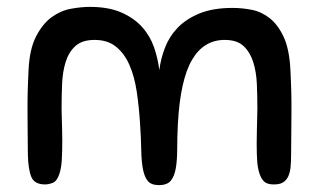

<svg xmlns="http://www.w3.org/2000/svg" viewBox="-20 -537 923 558"><path d="M735 -30Q729 -47 727.5 -68Q726 -89 726 -120Q726 -142 726.5 -154.5Q727 -167 727 -176.5Q727 -186 727.5 -195.5Q728 -205 728 -222Q728 -257 726.5 -292.5Q725 -328 716 -356.5Q707 -385 688 -403Q669 -421 633 -421Q572 -421 538 -363Q504 -305 497 -178Q495 -138 495 -105Q495 -72 491 -48.5Q487 -25 476.5 -12Q466 1 442 1Q420 1 410 -10.5Q400 -22 395.5 -45Q391 -68 390.5 -101Q390 -134 387 -178Q384 -226 377.5 -270Q371 -314 356.5 -347.5Q342 -381 317.5 -401Q293 -421 255 -421Q219 -421 199.5 -403.5Q180 -386 171 -357.5Q162 -329 160.5 -293.5Q159 -258 159 -222Q159 -204 159.5 -195.5Q160 -187 160 -180Q160 -173 160.5 -162Q161 -151 161 -128Q161 -95 159.5 -71Q158 -47 152 -30Q145 -10 133 -5.5Q121 -1 111 -1Q80 -1 71 -23Q62 -45 61 -87Q61 -110 60.5 -138.5Q60 -167 60 -208Q60 -228 60 -243Q60 -258 60.5 -272Q61 -286 61.5 -300.5Q62 -315 63 -334Q66 -395 85 -431.5Q104 -468 130 -487Q156 -506 186 -511.5Q216 -517 241 -517Q295 -517 332 -501Q369 -485 392.5 -459Q416 -433 427.5 -400Q439 -367 443 -333Q447 -366 459.5 -398.5Q472 -431 496.5 -456.5Q521 -482 560 -498Q599 -514 656 -514Q683 -514 711.5 -508.5Q740 -503 764 -484Q788 -465 804.5 -429.5Q821 -394 824 -334Q825 -315 825.5 -300.5Q826 -286 826.5 -272Q827 -258 827 -243Q827 -228 827 -208Q827 -167 826.5 -138.5Q826 -110 826 -87Q826 -68 824.5 -52Q823 -36 818 -25Q813 -14 803.5 -7.5Q794 -1 776 -1Q759 -1 750 -7.5Q741 -14 735 -30Z"/></svg>

Font: Sniglet
Style: Regular
Weight: 400
Designer: Haley Fiege
Foundry: Haley Fiege, Pablo Impallari, Brenda Gallo
Version: Version 2.000; ttfautohint (v0.95) -l 8 -r 50 -G 200 -x 14 -